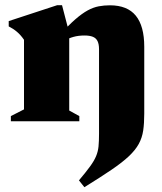

<svg xmlns="http://www.w3.org/2000/svg" viewBox="-20 -480 640 760"><path d="M254 -350V-42.5L294 -20.5V0H23V-20.5L75 -47V-322.5Q62 -341.5 47.2 -354Q32.5 -366.5 14.5 -375.5V-396.5L206.5 -459.5H225.5ZM372 49.5V-285Q372 -305.5 366 -317.5Q360 -329.5 347.2 -334.5Q334.5 -339.5 314.5 -339.5Q290.5 -339.5 270.8 -334Q251 -328.5 234 -318.5L215.5 -340Q250.5 -379.5 277.5 -403Q304.5 -426.5 327 -438.8Q349.5 -451 370.8 -455Q392 -459 415 -459Q484 -459 517.5 -418Q551 -377 551 -295V-30Q551 8 546.8 36.8Q542.5 65.5 529.2 89.8Q516 114 490 138.5Q464 163 421 192.2Q378 221.5 314 261L292.5 234Q320 201.5 336.2 179.2Q352.5 157 360.2 138.5Q368 120 370 99.5Q372 79 372 49.5Z"/></svg>

Font: Newsreader 24pt ExtraBold
Style: Regular
Weight: 800
Designer: Hugues Gentile
Foundry: Production Type
Version: Version 1.003